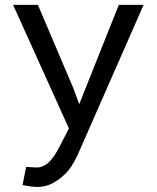

<svg xmlns="http://www.w3.org/2000/svg" viewBox="-20 -548 640 782"><path d="M71.8 205.6 86.4 131.8 129.4 134.3Q174.8 134.3 210.9 70.3Q219.7 55.2 224.6 45.4L260.7 -24.9L33.2 -528.3H134.3L279.3 -187.5L302.7 -123.5L463.9 -528.3H564.9L296.9 81.5Q272.9 134.3 245.1 160.6Q217.8 187 190.4 200.2Q163.1 213.4 135.3 213.4Q107.4 213.4 71.8 205.6Z"/></svg>

Font: RobotoMono-Regular
Style: Regular
Weight: 400
Designer: Google
Version: Version 2.000985; 2015; ttfautohint (v1.3)